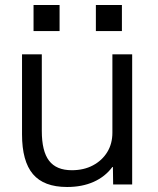

<svg xmlns="http://www.w3.org/2000/svg" viewBox="-20 -737 632 767"><path d="M248 10Q155 10 111.5 -41.5Q68 -93 68 -200V-520H147V-214Q147 -133 176 -95Q205 -57 267 -57Q315 -57 351.5 -76.5Q388 -96 408.5 -129.5Q429 -163 429 -207V-520H508V0H432L431 -70H429Q400 -31 354 -10.5Q308 10 248 10ZM363 -613V-717H467V-613ZM114 -613V-717H218V-613Z"/></svg>

Font: M PLUS 1
Style: Regular
Weight: 400
Designer: Coji Morishita
Foundry: UNDERFOREST DESIGN
Version: Version 1.001